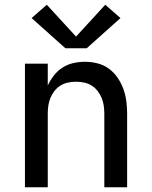

<svg xmlns="http://www.w3.org/2000/svg" viewBox="-20 -788 640 808"><path d="M85 0V-520H181V-428Q191 -450 206.5 -470Q222 -490 243 -503.5Q264 -517 288.5 -522.5Q313 -528 337 -528Q364 -528 390 -521.5Q416 -515 437.5 -499.5Q459 -484 474.5 -461.5Q490 -439 499 -414Q508 -389 511.5 -363Q515 -337 515 -310V0H419V-310Q419 -327 416.5 -344Q414 -361 407.5 -376.5Q401 -392 390.5 -405.5Q380 -419 365.5 -428Q351 -437 334 -440.5Q317 -444 300 -444Q283 -444 266 -440.5Q249 -437 234.5 -428Q220 -419 209.5 -405.5Q199 -392 192.5 -376.5Q186 -361 183.5 -344Q181 -327 181 -310V0ZM255 -585 113 -712 177 -768 300 -634 423 -768 487 -712 345 -585Z"/></svg>

Font: Iosevka SS04 Medium Extended
Style: Regular
Weight: 500
Width: 7
Monospace: yes
Designer: Belleve Invis
Foundry: Belleve Invis
Version: Version 19.0.0; ttfautohint (v1.8.4)